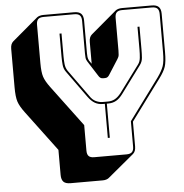

<svg xmlns="http://www.w3.org/2000/svg" viewBox="-57 -785 919 959"><g transform="rotate(-5 402.5 -305.5)"><path d="M420 119H258Q233 119 222.5 108Q212 97 212 73V-52L61 -254Q37 -286 29 -310Q21 -334 21 -383V-575Q21 -588 24.5 -597Q28 -606 35 -612L164 -721Q169 -725 177.5 -727.5Q186 -730 196 -730H350Q374 -730 385 -719Q396 -708 396 -684V-520Q396 -511 397 -502Q398 -493 403 -483L415 -466V-575Q415 -588 418.5 -597Q422 -606 429 -612L558 -721Q563 -725 571.5 -727.5Q580 -730 590 -730H739Q763 -730 774 -719Q785 -708 785 -684V-492Q785 -443 777 -419Q769 -395 745 -363L595 -160V-36Q595 -23 591.5 -14Q588 -5 581 1L451 109Q447 113 438.5 116Q430 119 420 119ZM549 0Q568 0 576.5 -8.5Q585 -17 585 -36V-163L737 -369Q759 -400 767 -423Q775 -446 775 -492V-684Q775 -703 766.5 -711.5Q758 -720 739 -720H590Q571 -720 562.5 -711.5Q554 -703 554 -684V-520Q554 -510 553 -499Q552 -488 545 -478L499 -406Q494 -397 488.5 -393Q483 -389 475 -389H465Q457 -389 451.5 -393Q446 -397 441 -406L395 -478Q388 -488 387 -499Q386 -510 386 -520V-684Q386 -703 377.5 -711.5Q369 -720 350 -720H196Q177 -720 168.5 -711.5Q160 -703 160 -684V-492Q160 -446 167.5 -423Q175 -400 198 -369L351 -164V-36Q351 -17 359.5 -8.5Q368 0 387 0ZM480 -261H473V-90H463V-261H453Q431 -261 413.5 -271Q396 -281 380 -303L283 -438Q272 -453 270 -473Q268 -493 268 -515V-630H278V-515Q278 -494 280 -475.5Q282 -457 292 -442L389 -307Q402 -287 419 -279Q436 -271 453 -271H480Q499 -271 514.5 -279.5Q530 -288 545 -307L645 -442Q655 -455 657 -474.5Q659 -494 659 -515V-630H669V-515Q669 -493 667.5 -473.5Q666 -454 654 -438L554 -303Q538 -281 520.5 -271Q503 -261 480 -261Z"/></g></svg>

Font: Bungee Shade
Style: Regular
Weight: 400
Designer: David Jonathan Ross
Foundry: David Jonathan Ross
Version: Version 1.001;PS 1.0;hotconv 1.0.72;makeotf.lib2.5.5900